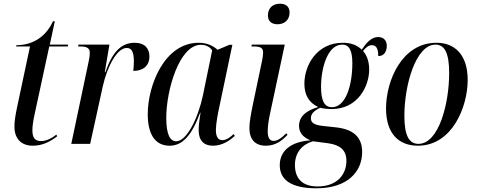

<svg xmlns="http://www.w3.org/2000/svg" viewBox="-20 -777 2579 1037"><path d="M157 10C210 10 251 -12 289 -41L284 -50C259 -29 228 -15 202 -15C168 -15 155 -34 155 -73C155 -94 158 -119 168 -165L246 -526H346L348 -536H249L276 -662H266C222 -566 143 -533 69 -533L67 -526H142L71 -192C62 -148 58 -120 58 -93C58 -28 95 10 157 10Z M458 -441 365 0H467L535 -310C560 -422 614 -518 664 -518C689 -518 703 -501 703 -445C703 -431 702 -415 700 -394C751 -394 787 -420 787 -472C787 -516 761 -546 708 -546C632 -546 586 -493 549 -387H546L571 -536H404L402 -526H415C447 -526 465 -518 465 -492C465 -479 463 -462 458 -441Z M896 10C965 10 1015 -44 1061 -168H1063C1058 -133 1053 -105 1053 -74C1053 -19 1080 10 1130 10C1182 10 1222 -19 1248 -43L1242 -53C1220 -32 1201 -20 1180 -20C1158 -20 1146 -39 1146 -75C1146 -106 1157 -167 1164 -197L1235 -535H1219L1155 -508C1133 -528 1101 -546 1053 -546C868 -546 778 -316 778 -160C778 -58 814 10 896 10ZM932 -14C899 -14 878 -49 878 -141C878 -289 948 -535 1065 -535C1089 -535 1112 -526 1126 -505L1076 -262C1051 -142 989 -14 932 -14Z M1479 -646C1513 -646 1544 -666 1544 -710C1544 -744 1520 -757 1492 -757C1457 -757 1427 -737 1427 -693C1427 -660 1450 -646 1479 -646ZM1416 10C1469 10 1504 -18 1533 -49L1526 -57C1504 -35 1481 -16 1458 -16C1434 -16 1426 -36 1426 -69C1426 -90 1430 -125 1438 -161L1518 -536H1340L1338 -526H1350C1388 -526 1401 -518 1401 -493C1401 -481 1399 -467 1396 -452L1345 -209C1335 -160 1327 -116 1327 -86C1327 -24 1358 10 1416 10Z M1689 240C1855 240 1936 152 1936 44C1936 -41 1883 -79 1796 -89L1722 -97C1681 -102 1659 -112 1659 -138C1659 -161 1674 -178 1709 -195C1721 -192 1744 -188 1771 -188C1914 -188 1974 -313 1974 -401C1974 -454 1956 -484 1941 -502C1957 -522 1972 -533 1988 -533C2012 -533 2023 -515 2023 -474C2058 -474 2069 -503 2069 -530C2069 -556 2054 -577 2022 -577C1984 -577 1956 -542 1934 -509C1906 -535 1874 -546 1832 -546C1689 -546 1624 -422 1624 -325C1624 -265 1648 -222 1699 -199C1622 -177 1595 -139 1595 -98C1595 -65 1612 -37 1657 -19C1553 -12 1491 36 1491 115C1491 195 1554 240 1689 240ZM1773 -198C1730 -198 1714 -236 1714 -309C1714 -409 1749 -536 1828 -536C1864 -536 1883 -508 1883 -436C1883 -313 1846 -198 1773 -198ZM1695 230C1606 230 1573 180 1573 114C1573 47 1612 3 1670 -14L1754 -3C1816 6 1851 33 1851 92C1851 163 1803 230 1695 230Z M2237 10C2423 10 2506 -201 2506 -345C2506 -487 2431 -546 2338 -546C2149 -546 2065 -339 2065 -191C2065 -55 2134 10 2237 10ZM2240 0C2192 0 2164 -40 2164 -151C2164 -319 2226 -536 2332 -536C2382 -536 2406 -490 2406 -382C2406 -220 2351 0 2240 0Z"/></svg>

Font: Noto Serif Display Condensed Medium
Style: Italic
Weight: 500
Width: 3
Italic angle: -12°
Designer: Monotype Design Team
Foundry: Monotype Imaging Inc.
Version: Version 2.009